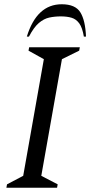

<svg xmlns="http://www.w3.org/2000/svg" viewBox="-20 -882 424 902"><path d="M10 0 13 -16 89 -56 186 -604 114 -644 117 -660H355L352 -644L271 -604L174 -56L251 -16L248 0ZM106 -710Q153 -862 270 -862Q334 -862 357.5 -824Q381 -786 384 -710H374Q367 -752 352.5 -772Q338 -792 316.5 -798.5Q295 -805 266 -805Q237 -805 211.5 -799.5Q186 -794 162.5 -774Q139 -754 116 -710Z"/></svg>

Font: Spectral
Style: Italic
Weight: 400
Italic angle: -10°
Designer: Jean-Baptiste Levee
Foundry: Production Type
Version: Version 2.001